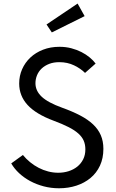

<svg xmlns="http://www.w3.org/2000/svg" viewBox="-20 -1021 636 1056"><path d="M304.5 14.5Q260.9 14.5 220.5 3.9Q180 -6.8 145.9 -25.2Q111.8 -43.6 85 -68.6Q58.2 -93.6 41.8 -122.3L105.9 -168.6Q123.6 -146.8 145.7 -128.9Q167.7 -110.9 192.7 -98Q217.7 -85 245 -78Q272.3 -70.9 300.5 -70.9Q330.5 -70.9 357.5 -79.5Q384.5 -88.2 405 -104.5Q425.5 -120.9 437.5 -144.8Q449.5 -168.6 449.5 -199.5Q449.5 -225.9 440.5 -247Q431.4 -268.2 410.9 -286.6Q390.5 -305 357 -322Q323.6 -339.1 274.5 -357.3Q177.3 -393.6 131.4 -443.9Q85.5 -494.1 85.5 -561.8Q85.5 -603.6 101.6 -640.2Q117.7 -676.8 146.8 -704.3Q175.9 -731.8 216.8 -747.7Q257.7 -763.6 307.3 -763.6Q341.4 -763.6 371.8 -755.7Q402.3 -747.7 427.7 -734.8Q453.2 -721.8 473.2 -705.2Q493.2 -688.6 505.9 -671.4L447.7 -620Q423.6 -644.1 387.3 -661.6Q350.9 -679.1 305.9 -679.1Q274.5 -679.1 250.2 -669.5Q225.9 -660 209.1 -644.1Q192.3 -628.2 183.6 -607Q175 -585.9 175 -563.2Q175 -521.4 209.3 -489.1Q243.6 -456.8 321.8 -428.6Q378.6 -408.2 421.1 -385.9Q463.6 -363.6 491.8 -337Q520 -310.5 534.3 -277.5Q548.6 -244.5 548.6 -202.3Q548.6 -150.5 529.8 -110Q510.9 -69.5 477.7 -42Q444.5 -14.5 400.2 0Q355.9 14.5 304.5 14.5ZM406.8 -1001.4 445.5 -932.3 265 -842.7 235.9 -886.4Z"/></svg>

Font: Spartan Med
Style: Regular
Weight: 500
Designer: Matt Bailey, Mirko Velimirovic
Foundry: Matt Bailey
Version: Version 1.005